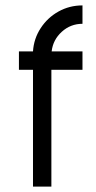

<svg xmlns="http://www.w3.org/2000/svg" viewBox="-20 -690 355 710"><path d="M171 -500H285V-432H170V0H102V-432H50V-500H102Q105 -547 130.5 -586Q156 -625 196.5 -647.5Q237 -670 285 -670V-602Q241 -602 208.5 -572.5Q176 -543 171 -500Z"/></svg>

Font: Sulphur Point
Style: Regular
Weight: 400
Designer: Noponies / Dale Sattler
Foundry: Noponies
Version: Version 1.000; ttfautohint (v1.8)